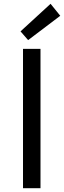

<svg xmlns="http://www.w3.org/2000/svg" viewBox="-20 -990 337 1010"><path d="M101 0H193V-733H101ZM128 -779 297 -907 246 -970 88 -825Z"/></svg>

Font: Noto Sans Mono CJK SC
Style: Regular
Weight: 400
Designer: Ryoko NISHIZUKA 西塚涼子 (kana, bopomofo & ideographs); Paul D. Hunt (Latin, Greek & Cyrillic); Sandoll Communications 산돌커뮤니
Foundry: Adobe
Version: Version 2.004;hotconv 1.0.118;makeotfexe 2.5.65603